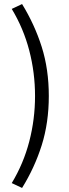

<svg xmlns="http://www.w3.org/2000/svg" viewBox="-20 -752 343 948"><path d="M89 176 38 152Q96 56 124.5 -53.5Q153 -163 153 -278Q153 -393 124.5 -502.5Q96 -612 38 -708L89 -732Q151 -631 186 -520.5Q221 -410 221 -278Q221 -146 186 -35Q151 76 89 176Z"/></svg>

Font: Source Sans Pro
Style: Regular
Weight: 400
Designer: Paul D. Hunt
Foundry: Adobe Systems Incorporated
Version: Version 2.021;PS 2.000;hotconv 1.0.86;makeotf.lib2.5.63406